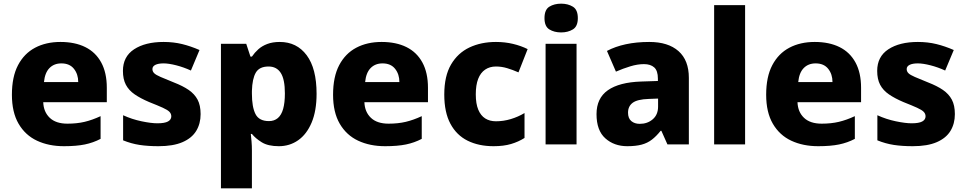

<svg xmlns="http://www.w3.org/2000/svg" viewBox="-20 -788 5273 1048"><path d="M329 10Q246 10 182 -20Q118 -50 81.5 -112.5Q45 -175 45 -271Q45 -369 78.5 -432.5Q112 -496 171.5 -527.5Q231 -559 310 -559Q389 -559 445.5 -531Q502 -503 532.5 -447Q563 -391 563 -309V-230H216Q218 -177 251.5 -145Q285 -113 348 -113Q400 -113 442 -123Q484 -133 529 -154V-30Q489 -9 443 0.5Q397 10 329 10ZM220 -340H407Q407 -383 383.5 -412.5Q360 -442 315 -442Q275 -442 250 -416.5Q225 -391 220 -340Z M845 10Q787 10 741.5 3Q696 -4 652 -22V-159Q700 -137 752.5 -126Q805 -115 839 -115Q879 -115 897 -125Q915 -135 915 -153Q915 -167 905 -177.5Q895 -188 868.5 -200Q842 -212 794 -231Q747 -251 715 -273Q683 -295 667 -325.5Q651 -356 651 -401Q651 -479 712 -519Q773 -559 873 -559Q927 -559 974 -547.5Q1021 -536 1069 -515L1022 -403Q983 -421 942 -431.5Q901 -442 873 -442Q844 -442 828 -434Q812 -426 812 -411Q812 -398 821.5 -388.5Q831 -379 856.5 -368Q882 -357 929 -338Q978 -319 1010 -297Q1042 -275 1058.5 -244Q1075 -213 1075 -165Q1075 -113 1051 -73.5Q1027 -34 976 -12Q925 10 845 10Z M1186 240V-549H1324L1347 -479H1355Q1370 -501 1390 -519Q1410 -537 1439 -548Q1468 -559 1507 -559Q1600 -559 1654 -486.5Q1708 -414 1708 -276Q1708 -183 1681 -119Q1654 -55 1607.5 -22.5Q1561 10 1502 10Q1443 10 1408.5 -11.5Q1374 -33 1355 -57H1349Q1351 -38 1353 -15.5Q1355 7 1355 34V240ZM1448 -127Q1477 -127 1496.5 -143.5Q1516 -160 1525.5 -193.5Q1535 -227 1535 -278Q1535 -355 1512.5 -390Q1490 -425 1446 -425Q1396 -425 1376.5 -392Q1357 -359 1355 -292V-277Q1355 -204 1374.5 -165.5Q1394 -127 1448 -127Z M2082 10Q1999 10 1935 -20Q1871 -50 1834.5 -112.5Q1798 -175 1798 -271Q1798 -369 1831.5 -432.5Q1865 -496 1924.5 -527.5Q1984 -559 2063 -559Q2142 -559 2198.5 -531Q2255 -503 2285.5 -447Q2316 -391 2316 -309V-230H1969Q1971 -177 2004.5 -145Q2038 -113 2101 -113Q2153 -113 2195 -123Q2237 -133 2282 -154V-30Q2242 -9 2196 0.5Q2150 10 2082 10ZM1973 -340H2160Q2160 -383 2136.5 -412.5Q2113 -442 2068 -442Q2028 -442 2003 -416.5Q1978 -391 1973 -340Z M2674 10Q2593 10 2532.5 -20Q2472 -50 2438.5 -112.5Q2405 -175 2405 -272Q2405 -373 2442 -436Q2479 -499 2542.5 -529Q2606 -559 2687 -559Q2736 -559 2780 -548.5Q2824 -538 2860 -520L2810 -393Q2778 -407 2748 -416Q2718 -425 2687 -425Q2653 -425 2628 -408Q2603 -391 2590 -357.5Q2577 -324 2577 -273Q2577 -222 2590.5 -189.5Q2604 -157 2628.5 -141.5Q2653 -126 2687 -126Q2728 -126 2768 -138Q2808 -150 2843 -171V-35Q2810 -14 2769.5 -2Q2729 10 2674 10Z M2958 0V-549H3127V0ZM3043 -611Q3005 -611 2978.5 -627.5Q2952 -644 2952 -689Q2952 -735 2978.5 -751.5Q3005 -768 3043 -768Q3080 -768 3107 -751.5Q3134 -735 3134 -689Q3134 -644 3107 -627.5Q3080 -611 3043 -611Z M3404 10Q3332 10 3284 -33Q3236 -76 3236 -165Q3236 -252 3298 -295.5Q3360 -339 3480 -343L3571 -346V-359Q3571 -402 3551 -420Q3531 -438 3495 -438Q3460 -438 3420.5 -426Q3381 -414 3342 -397L3293 -510Q3338 -534 3396 -546.5Q3454 -559 3524 -559Q3627 -559 3683.5 -509Q3740 -459 3740 -363V0H3623L3590 -74H3586Q3563 -45 3538.5 -26Q3514 -7 3482 1.5Q3450 10 3404 10ZM3472 -112Q3514 -112 3543 -137Q3572 -162 3572 -206V-250L3521 -248Q3459 -246 3433.5 -227Q3408 -208 3408 -173Q3408 -142 3426 -127Q3444 -112 3472 -112Z M3878 0V-760H4047V0Z M4446 10Q4363 10 4299 -20Q4235 -50 4198.5 -112.5Q4162 -175 4162 -271Q4162 -369 4195.5 -432.5Q4229 -496 4288.5 -527.5Q4348 -559 4427 -559Q4506 -559 4562.5 -531Q4619 -503 4649.5 -447Q4680 -391 4680 -309V-230H4333Q4335 -177 4368.5 -145Q4402 -113 4465 -113Q4517 -113 4559 -123Q4601 -133 4646 -154V-30Q4606 -9 4560 0.5Q4514 10 4446 10ZM4337 -340H4524Q4524 -383 4500.5 -412.5Q4477 -442 4432 -442Q4392 -442 4367 -416.5Q4342 -391 4337 -340Z M4962 10Q4904 10 4858.5 3Q4813 -4 4769 -22V-159Q4817 -137 4869.5 -126Q4922 -115 4956 -115Q4996 -115 5014 -125Q5032 -135 5032 -153Q5032 -167 5022 -177.5Q5012 -188 4985.5 -200Q4959 -212 4911 -231Q4864 -251 4832 -273Q4800 -295 4784 -325.5Q4768 -356 4768 -401Q4768 -479 4829 -519Q4890 -559 4990 -559Q5044 -559 5091 -547.5Q5138 -536 5186 -515L5139 -403Q5100 -421 5059 -431.5Q5018 -442 4990 -442Q4961 -442 4945 -434Q4929 -426 4929 -411Q4929 -398 4938.5 -388.5Q4948 -379 4973.5 -368Q4999 -357 5046 -338Q5095 -319 5127 -297Q5159 -275 5175.5 -244Q5192 -213 5192 -165Q5192 -113 5168 -73.5Q5144 -34 5093 -12Q5042 10 4962 10Z"/></svg>

Font: Noto Sans Symbols ExtraBold
Style: Regular
Weight: 800
Version: Version 2.002